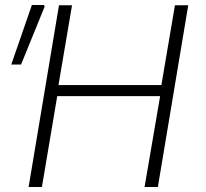

<svg xmlns="http://www.w3.org/2000/svg" viewBox="-20 -745 822 765"><path d="M215 -724H267L213 -406H623L677 -724H730L609 0H556L618 -362H208L147 0H94ZM107 -725H155L158 -719L64 -488H25Z"/></svg>

Font: Nebula Sans Light
Style: Regular
Weight: 300
Italic angle: -9°
Designer: Paul D. Hunt for Adobe (as Source Sans)
Foundry: Nebula Entertainment & Broadcasting LLC
Version: Version 1.010